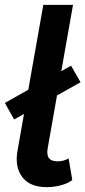

<svg xmlns="http://www.w3.org/2000/svg" viewBox="-27 -760 351 789"><path d="M164 9Q96 9 64.5 -32.5Q33 -74 45 -141L151 -740H273L169 -151Q159 -97 209 -97Q235 -97 255 -109L270 -20Q251 -6 223 1.5Q195 9 164 9ZM31 -269 -7 -337 265 -490 304 -422Z"/></svg>

Font: Livvic SemiBold
Style: Italic
Weight: 600
Italic angle: -10°
Designer: Jacques Le Bailly, Baron von Fonthausen
Version: Version 1.001; ttfautohint (v1.8.2)